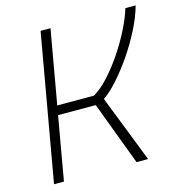

<svg xmlns="http://www.w3.org/2000/svg" viewBox="-104 -786 824 878"><g transform="rotate(-15 308.5 -346.5)"><path d="M44.4 0 166.5 -693.4H213.4L151.9 -344.2H325.7Q361.3 -364.7 398.4 -405.5Q435.5 -446.3 469.5 -496.8Q503.4 -547.4 529.3 -598.9Q555.2 -650.4 567.9 -693.4H616.7Q602.1 -641.1 573.2 -584.5Q544.4 -527.8 508.3 -475.1Q472.2 -422.4 434.8 -380.9Q397.5 -339.4 365.7 -317.4L489.7 0H435.1L322.3 -300.3H144L91.3 0Z"/></g></svg>

Font: Cascadia Mono PL ExtraLight
Style: Italic
Weight: 200
Italic angle: -10°
Monospace: yes
Designer: Aaron Bell
Foundry: Saja Typeworks
Version: Version 2404.023; ttfautohint (v1.8.4)